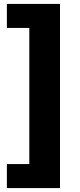

<svg xmlns="http://www.w3.org/2000/svg" viewBox="-20 -762 408 976"><path d="M15 194V72H129V-620H15V-742H285V194Z"/></svg>

Font: APTA Sans Regular
Style: Bold Italic
Weight: 700
Version: Version 7.200